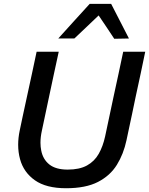

<svg xmlns="http://www.w3.org/2000/svg" viewBox="-20 -988 792 1020"><path d="M331 12Q225.5 12 165.5 -30.2Q105.5 -72.5 86.5 -142.5Q76.5 -179 76.5 -219Q76.5 -256 85 -296Q91 -325 101.2 -372.8Q111.5 -420.5 123 -473.5Q138 -541.5 150 -597.8Q162 -654 174.5 -713H292Q279 -654 267 -597.8Q255 -541.5 240.5 -473.5L202.5 -294Q195 -260 195 -230Q195 -208 199 -188.5Q208 -141.5 242.2 -114.2Q276.5 -87 339.5 -87Q402.5 -87 442.2 -109Q482 -131 504.5 -170.8Q527 -210.5 538.5 -263.5L583 -473Q597.5 -541 610 -597.5Q622 -654 634.5 -713H751.5Q739 -654.5 727.5 -598Q715.5 -541.5 700.5 -473Q691 -428.5 682 -384Q672.5 -339 664.5 -302Q656.5 -265 652 -243Q636.5 -170 601 -112.5Q565.5 -55 500.5 -21.5Q435.5 12 331 12ZM587 -782Q567 -812.5 546 -843.8Q525 -875 504 -906Q471 -875 439.5 -844.5Q407.5 -814 375 -783.5H289.5Q332 -830.5 373 -875.8Q414 -921 456.5 -967.5H570.5Q594 -921 618 -875Q642 -829 665 -783.5Z"/></svg>

Font: Heraclito Medium
Style: Italic
Weight: 500
Italic angle: -12°
Designer: Kostas Bartsokas (font) & Cristiano Sobral (main changes)
Foundry: Kostas Bartsokas (font) & Cristiano Sobral (main changes)
Version: Version 1.00;July 8, 2020;FontCreator 13.0.0.2655 64-bit